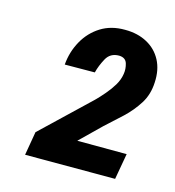

<svg xmlns="http://www.w3.org/2000/svg" viewBox="-70 -777 467 513"><g transform="rotate(15 164.0 -521.0)"><path d="M305.2 -397.5 292.5 -325.7H43.5L54.7 -391.1L186 -516.1Q197.3 -527.3 209.2 -541.3Q221.2 -555.2 230.5 -570.6Q239.7 -585.9 242.2 -602.5Q244.6 -616.7 240.2 -631.3Q235.8 -646 217.8 -646.5Q193.4 -646.5 182.4 -626.2Q171.4 -606 166.5 -586.4L83.5 -585.9Q86.4 -621.6 103.3 -651.9Q120.1 -682.1 148.7 -700Q177.2 -717.8 215.8 -717.3Q250.5 -717.3 276.6 -703.1Q302.7 -689 316.4 -663.1Q330.1 -637.2 328.1 -602.1Q326.7 -568.4 310.5 -542.7Q294.4 -517.1 271.5 -495.6Q248.5 -474.1 225.6 -453.6L168.5 -397.9Z"/></g></svg>

Font: Roboto Condensed Medium
Style: Italic
Weight: 500
Italic angle: -12°
Designer: Christian Robertson
Foundry: Google
Version: Version 3.0; 2020